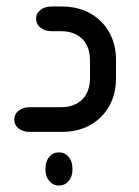

<svg xmlns="http://www.w3.org/2000/svg" viewBox="-20 -406 427 591"><path d="M169 0H71Q51 0 37.5 -10.5Q24 -21 24 -38Q24 -55 37.5 -65.5Q51 -76 71 -76H168Q195 -76 215 -86.5Q235 -97 246 -117Q257 -137 257 -165V-220Q257 -249 246 -269Q235 -289 215 -299.5Q195 -310 168 -310H138Q118 -310 104.5 -321Q91 -332 91 -348Q91 -365 104.5 -375.5Q118 -386 138 -386H169Q221 -386 258.5 -364.5Q296 -343 316.5 -306Q337 -269 337 -222V-164Q337 -117 316.5 -80Q296 -43 258.5 -21.5Q221 0 169 0ZM161 165Q143 165 131.5 151Q120 137 120 117V112Q120 91 131.5 77Q143 63 161 63Q180 63 191.5 77Q203 91 203 112V117Q203 137 191.5 151Q180 165 161 165Z"/></svg>

Font: Beiruti Medium
Style: Regular
Weight: 500
Designer: Arlette Boutros
Foundry: Boutros
Version: Version 1.41